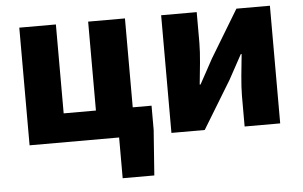

<svg xmlns="http://www.w3.org/2000/svg" viewBox="-52 -648 1460 925"><g transform="rotate(-5 677.5 -186.0)"><path d="M583 -139V-569H405V-139H249V-569H72V0H505V197H658L674 -22V-139Z M758 0H919L1059 -230C1077 -262 1105 -315 1124 -349H1128C1121 -279 1112 -204 1112 -148V0H1284V-569H1122L983 -339C966 -306 936 -254 918 -220H914C921 -289 930 -365 930 -421V-569H758Z"/></g></svg>

Font: Noto Sans CJK Black
Style: Bold
Weight: 900
Designer: Ryoko NISHIZUKA (kana & ideographs); Paul D. Hunt (Latin, Greek & Cyrillic); Wenlong ZHANG (bopomofo); Sandoll Communica
Foundry: Adobe Systems Incorporated
Version: Version 1.000;PS 1;hotconv 1.0.78;makeotf.lib2.5.61930